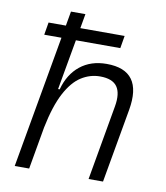

<svg xmlns="http://www.w3.org/2000/svg" viewBox="-82 -800 751 869"><g transform="rotate(10 293.0 -366.0)"><path d="M383.8 0 444.3 -344.2Q455.1 -405.3 433.6 -435.8Q412.1 -466.3 355 -466.3Q309.1 -466.3 268.8 -440.7Q228.5 -415 197 -355.5Q165.5 -295.9 145 -194.8L110.8 0H44.4L151.9 -608.4H72.8L82.5 -666H162.1L173.8 -732.4H240.2L228.5 -666H432.1L422.4 -608.4H218.3L177.2 -377H184.6Q204.1 -448.7 253.2 -488Q302.2 -527.3 374.5 -527.3Q543 -527.3 510.3 -340.3L450.2 0Z"/></g></svg>

Font: Cascadia Code PL Light
Style: Italic
Weight: 300
Italic angle: -10°
Monospace: yes
Designer: Aaron Bell
Foundry: Saja Typeworks
Version: Version 2404.023; ttfautohint (v1.8.4)